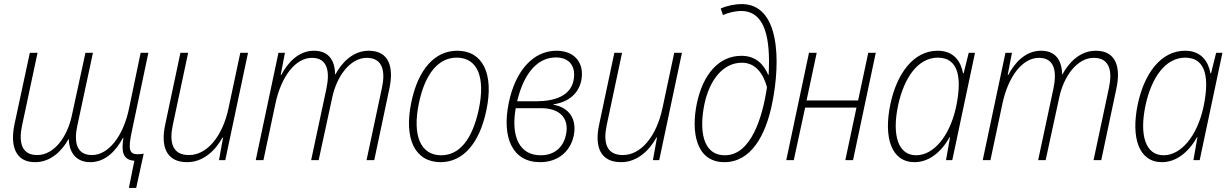

<svg xmlns="http://www.w3.org/2000/svg" viewBox="-20 -789 6062 946"><path d="M615 137H651L688 -32C679 -30 668 -29 659 -29C616 -29 610 -53 631 -149L711 -529H673L615 -251C587 -119 515 -25 433 -25C355 -25 344 -92 361 -170L438 -529H401L334 -220C312 -116 248 -25 163 -25C85 -25 71 -90 89 -172L165 -529H127L51 -175C30 -73 54 11 154 10C231 10 288 -49 317 -103H319C320 -51 345 10 425 10C503 10 555 -52 586 -110H588C578 -45 583 -1 642 3Z M902 10C983 10 1042 -49 1076 -111H1079L1059 0H1090L1202 -529H1164L1106 -256C1076 -115 999 -25 911 -25C828 -25 814 -89 831 -171L907 -529H869L794 -175C771 -69 798 10 902 10Z M1240 0H1278L1337 -278C1365 -411 1435 -504 1517 -504C1598 -504 1605 -430 1588 -351L1513 0H1550L1617 -309C1639 -413 1705 -504 1787 -504C1867 -504 1879 -436 1862 -357L1786 0H1824L1899 -355C1920 -455 1899 -539 1797 -539C1718 -539 1663 -479 1633 -423H1631C1630 -493 1598 -539 1527 -539C1450 -539 1397 -479 1366 -420H1363L1384 -529H1352Z M2151 10C2260 10 2342 -81 2376 -244C2415 -426 2358 -539 2233 -539C2123 -539 2041 -449 2007 -287C1968 -103 2026 10 2151 10ZM2154 -24C2054 -24 2010 -118 2044 -281C2075 -429 2142 -505 2230 -505C2331 -505 2373 -412 2339 -250C2307 -102 2244 -24 2154 -24Z M2641 10C2728 10 2790 -41 2807 -121C2823 -202 2785 -259 2707 -273V-275C2781 -286 2830 -327 2844 -392C2861 -478 2812 -539 2722 -539C2607 -539 2520 -441 2487 -284C2451 -111 2505 10 2641 10ZM2719 -506C2788 -506 2819 -459 2806 -393C2790 -315 2711 -290 2621 -290H2528C2561 -429 2629 -506 2719 -506ZM2645 -24C2541 -23 2496 -114 2521 -256H2646C2739 -256 2785 -206 2769 -127C2756 -61 2709 -24 2645 -24Z M3040 10C3121 10 3180 -49 3214 -111H3217L3197 0H3228L3340 -529H3302L3244 -256C3214 -115 3137 -25 3049 -25C2966 -25 2952 -89 2969 -171L3045 -529H3007L2932 -175C2909 -69 2936 10 3040 10Z M3549 10C3680 10 3753 -121 3785 -282C3826 -484 3824 -769 3634 -769C3602 -769 3562 -761 3531 -747L3542 -715C3570 -727 3604 -735 3631 -735C3725 -735 3769 -652 3769 -485C3769 -461 3768 -436 3767 -420H3765C3745 -468 3707 -514 3633 -514C3521 -514 3444 -422 3414 -282C3383 -136 3411 10 3549 10ZM3552 -24C3439 -24 3425 -152 3451 -277C3477 -399 3545 -480 3635 -480C3703 -480 3740 -427 3759 -360C3737 -208 3679 -24 3552 -24Z M3854 0H3891L3947 -259H4200L4145 0H4183L4295 -529H4258L4208 -294H3954L4004 -529H3966Z M4486 10C4555 10 4616 -37 4659 -113H4661L4641 0H4672L4784 -529H4753L4728 -428H4725C4715 -483 4682 -539 4600 -539C4481 -539 4399 -427 4367 -276C4332 -109 4373 10 4486 10ZM4494 -24C4405 -24 4374 -123 4405 -270C4435 -408 4503 -504 4600 -505C4709 -505 4719 -394 4690 -259C4658 -116 4579 -24 4494 -24Z M4822 0H4860L4919 -278C4947 -411 5017 -504 5099 -504C5180 -504 5187 -430 5170 -351L5095 0H5132L5199 -309C5221 -413 5287 -504 5369 -504C5449 -504 5461 -436 5444 -357L5368 0H5406L5481 -355C5502 -455 5481 -539 5379 -539C5300 -539 5245 -479 5215 -423H5213C5212 -493 5180 -539 5109 -539C5032 -539 4979 -479 4948 -420H4945L4966 -529H4934Z M5705 10C5774 10 5835 -37 5878 -113H5880L5860 0H5891L6003 -529H5972L5947 -428H5944C5934 -483 5901 -539 5819 -539C5700 -539 5618 -427 5586 -276C5551 -109 5592 10 5705 10ZM5713 -24C5624 -24 5593 -123 5624 -270C5654 -408 5722 -504 5819 -505C5928 -505 5938 -394 5909 -259C5877 -116 5798 -24 5713 -24Z"/></svg>

Font: Noto Sans SemiCondensed ExtraLight
Style: Italic
Weight: 200
Width: 4
Italic angle: -12°
Designer: Monotype Design Team
Foundry: Monotype Imaging Inc.
Version: Version 2.013